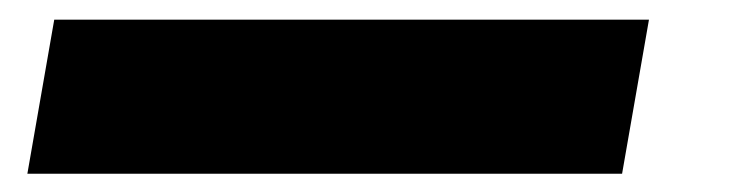

<svg xmlns="http://www.w3.org/2000/svg" viewBox="-20 -340 779 200"><path d="M8.5 -159 36.5 -319.5H656L628 -159Z"/></svg>

Font: Anybody UltraExpanded ExtraBold
Style: Italic
Weight: 800
Width: 9
Italic angle: -10°
Designer: Tyler Finck
Foundry: Etcetera Type Company
Version: Version 1.010; ttfautohint (v1.8.3) -l 8 -r 50 -G 200 -x 14 